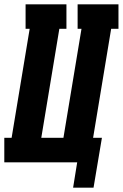

<svg xmlns="http://www.w3.org/2000/svg" viewBox="-31 -755 571 893"><path d="M309 118 328 0H-11V-114H23L107 -621H88V-735H278V-621H245L161 -114H264L348 -621H330V-735H520V-621H486L402 -114H443L404 118Z"/></svg>

Font: Iosevka Slab Heavy
Style: Italic
Weight: 900
Italic angle: -9°
Monospace: yes
Designer: Belleve Invis
Foundry: Belleve Invis
Version: Version 11.1.0; ttfautohint (v1.8.3)